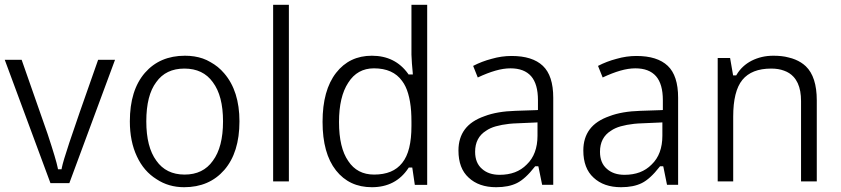

<svg xmlns="http://www.w3.org/2000/svg" viewBox="-20 -780 3546 810"><path d="M272.5 -7.3H192.9L0 -527.8H71.3L180.7 -215.3Q217.3 -104.5 223.6 -71.8L224.6 -65.9H230.5H233.9H239.7L240.7 -71.8Q245.6 -97.2 272.5 -178.2Q298.8 -258.3 394 -527.8H465.3Z M925.8 -470.7Q990.2 -396 990.2 -268.1Q990.2 -136.7 926.3 -63Q862.8 9.8 756.8 9.8Q691.4 9.8 640.6 -23.9Q613.8 -40.5 593 -64.5Q572.3 -88.4 557.6 -120.1Q527.8 -183.1 527.8 -268.1Q527.8 -399.4 591.3 -472.7Q654.3 -544.9 760.3 -544.9Q770.5 -544.9 780.3 -544.2Q790 -543.5 799.6 -542Q809.1 -540.5 818.1 -538.3Q827.1 -536.1 835.4 -533.2Q843.8 -530.3 852.1 -526.4Q860.4 -522.5 867.7 -518.1Q876 -513.7 883.5 -508.5Q891.1 -503.4 898.4 -497.6Q905.8 -491.7 912.6 -484.9Q919.4 -478 925.8 -470.7ZM639.2 -433.6Q597.2 -377.9 597.2 -268.1Q597.2 -159.7 639.6 -102.1Q680.7 -43.5 758.8 -43.5Q836.9 -43.5 877.9 -101.6Q920.9 -159.2 920.9 -268.1Q920.9 -376 877.9 -433.1Q836.9 -490.7 757.8 -490.7Q679.7 -490.7 639.2 -433.6Z M1198.7 -759.8V-14.6H1132.3V-759.8Z M1719.2 -73.2H1712.9H1708.5H1704.6L1702.6 -70.3Q1649.4 9.8 1548.8 9.8Q1453.6 9.8 1397.5 -61Q1340.8 -132.8 1340.8 -266.1Q1340.8 -399.4 1397.9 -472.7Q1454.1 -544.9 1548.8 -544.9Q1647 -544.9 1701.7 -468.8L1703.6 -465.8H1707.5H1713.9H1721.7L1721.2 -473.6L1717.8 -512.2L1715.8 -549.3V-759.8H1782.2V0H1730L1720.2 -66.9ZM1449.2 -100.6Q1486.8 -43.5 1558.1 -43.5Q1598.1 -43.5 1627.7 -55.7Q1657.2 -67.9 1676.8 -92.8Q1696.8 -117.7 1706.3 -156.5Q1715.8 -195.3 1715.8 -248.5V-266.1Q1715.8 -290 1714.4 -311Q1712.9 -332 1709.7 -350.6Q1706.5 -369.1 1701.9 -385Q1697.3 -400.9 1690.9 -414.3Q1684.6 -427.7 1676.3 -438.5Q1638.2 -491.7 1557.6 -491.7Q1487.3 -491.7 1449.2 -431.2Q1410.2 -372.1 1410.2 -265.1Q1410.2 -156.7 1449.2 -100.6Z M2314 -0.5H2267.1L2252.4 -72.8L2251 -78.6H2245.1H2241.2H2237.8L2235.4 -75.7Q2196.3 -25.4 2161.1 -7.8Q2126 9.8 2073.2 9.8Q2000 9.8 1957 -30.8Q1935.5 -50.3 1924.8 -78.9Q1914.1 -107.4 1914.1 -145Q1914.1 -198.2 1941.2 -234.4Q1968.3 -270.5 2024.4 -290Q2076.7 -310.1 2155.3 -312.5L2242.2 -315.4L2249.5 -315.9V-323.2V-357.4Q2249.5 -425.3 2220.7 -458.5Q2191.4 -491.7 2133.8 -491.7Q2104 -491.7 2070.1 -481.9Q2036.1 -472.2 1995.6 -453.1L1976.1 -502Q2012.7 -521 2053.7 -531.7Q2095.7 -543.9 2138.2 -543.9Q2226.1 -543.9 2270 -502.4Q2314 -460.9 2314 -367.7ZM2013.7 -67.4Q2041.5 -42.5 2087.9 -42.5Q2123.5 -42.5 2152.1 -53.2Q2180.7 -64 2202.1 -85.9Q2225.1 -107.9 2236.3 -138.4Q2247.6 -168.9 2247.6 -207.5V-255.9V-263.7L2239.7 -263.2L2161.6 -259.8Q2144 -259.3 2128.2 -257.6Q2112.3 -255.9 2098.1 -253.2Q2084 -250.5 2071.8 -247.1Q2059.6 -243.7 2049.3 -239Q2039.1 -234.4 2030.8 -228.5Q1984.4 -199.7 1984.4 -139.6Q1984.4 -92.3 2013.7 -67.4Z M2840.8 -0.5H2793.9L2779.3 -72.8L2777.8 -78.6H2772H2768.1H2764.6L2762.2 -75.7Q2723.1 -25.4 2688 -7.8Q2652.8 9.8 2600.1 9.8Q2526.9 9.8 2483.9 -30.8Q2462.4 -50.3 2451.7 -78.9Q2440.9 -107.4 2440.9 -145Q2440.9 -198.2 2468 -234.4Q2495.1 -270.5 2551.3 -290Q2603.5 -310.1 2682.1 -312.5L2769 -315.4L2776.4 -315.9V-323.2V-357.4Q2776.4 -425.3 2747.6 -458.5Q2718.3 -491.7 2660.6 -491.7Q2630.9 -491.7 2596.9 -481.9Q2563 -472.2 2522.5 -453.1L2502.9 -502Q2539.6 -521 2580.6 -531.7Q2622.6 -543.9 2665 -543.9Q2752.9 -543.9 2796.9 -502.4Q2840.8 -460.9 2840.8 -367.7ZM2540.5 -67.4Q2568.4 -42.5 2614.7 -42.5Q2650.4 -42.5 2679 -53.2Q2707.5 -64 2729 -85.9Q2752 -107.9 2763.2 -138.4Q2774.4 -168.9 2774.4 -207.5V-255.9V-263.7L2766.6 -263.2L2688.5 -259.8Q2670.9 -259.3 2655 -257.6Q2639.2 -255.9 2625 -253.2Q2610.8 -250.5 2598.6 -247.1Q2586.4 -243.7 2576.2 -239Q2565.9 -234.4 2557.6 -228.5Q2511.2 -199.7 2511.2 -139.6Q2511.2 -92.3 2540.5 -67.4Z M3425.8 -14.6H3359.4V-353.5Q3359.4 -376 3356 -394.8Q3352.5 -413.6 3345.5 -429Q3338.4 -444.3 3327.6 -456.1Q3311.5 -473.6 3287.6 -481.9Q3264.6 -490.7 3233.4 -490.7Q3150.9 -490.7 3111.8 -442.9Q3073.2 -395.5 3073.2 -288.1V-14.6H3007.8V-535.2H3060.1L3071.8 -467.8L3072.8 -461.9H3078.6H3082H3085.9L3087.9 -465.3Q3110.4 -502.9 3150.9 -523.9Q3171.4 -534.2 3194.3 -539.6Q3217.3 -544.9 3242.7 -544.9Q3260.3 -544.9 3276.4 -543.2Q3292.5 -541.5 3306.6 -537.6Q3321.8 -534.2 3334.7 -528.8Q3347.7 -523.4 3358.9 -516.4Q3370.1 -509.3 3379.4 -500.5Q3425.8 -456.1 3425.8 -356.4Z"/></svg>

Font: Sahel Light FD
Style: Light-FD
Weight: 300
Foundry: Saber Rastikerdar (saber.rastikerdar@gmail.com)
Version: Version 3.3.0